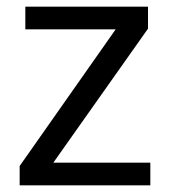

<svg xmlns="http://www.w3.org/2000/svg" viewBox="-20 -556 510 576"><path d="M431 0H39V-58L327 -468H56V-536H424V-470L140 -68H431Z"/></svg>

Font: Noto Sans Tirhuta
Style: Regular
Weight: 400
Designer: Monotype Design Team
Foundry: Monotype Imaging Inc.
Version: Version 2.003; ttfautohint (v1.8.4.7-5d5b)